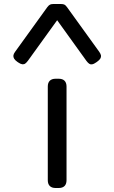

<svg xmlns="http://www.w3.org/2000/svg" viewBox="-20 -941 573 961"><path d="M258.3 -546.9H273.9Q293 -546.9 303 -536.9Q313 -526.9 313 -507.8V-39.1Q313 -20 303 -10Q293 0 273.9 0H258.3Q239.3 0 229.2 -10Q219.2 -20 219.2 -39.1V-507.8Q219.2 -526.9 229.2 -536.9Q239.3 -546.9 258.3 -546.9ZM55.2 -681.2 216.8 -905.3Q224.6 -915.5 231 -918.2Q237.3 -920.9 246.6 -920.9H285.6Q295.4 -920.9 301.8 -918.2Q308.1 -915.5 315.4 -905.3L477.1 -681.2Q483.9 -671.4 485.4 -663.6Q486.8 -655.8 482.2 -647.9Q477.5 -640.1 465.8 -631.8L460.9 -628.4Q449.2 -620.1 440.9 -618.9Q432.6 -617.7 426.3 -622.1Q419.9 -626.5 412.6 -636.2L266.1 -839.8L119.6 -636.7Q112.3 -627 106 -622.6Q99.6 -618.2 91.1 -619.4Q82.5 -620.6 71.3 -628.4L66.4 -631.8Q55.2 -639.6 50.5 -647.7Q45.9 -655.8 47.1 -663.8Q48.3 -671.9 55.2 -681.2Z"/></svg>

Font: Gyrochrome
Style: Regular
Weight: 400
Designer: David Moles
Foundry: David Moles
Version: Version 1.005;Glyphs 3.2.3 (3260)